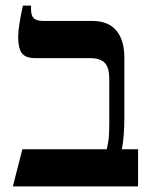

<svg xmlns="http://www.w3.org/2000/svg" viewBox="-20 -667 550 687"><path d="M60 -133H362Q367 -154 369 -172Q371 -190 371 -228V-384Q371 -425 355 -442Q339 -459 302 -459H107Q71 -459 58 -477Q45 -495 45 -534Q45 -571 62 -647H91V-634Q91 -612 100.5 -602Q110 -592 137 -592H311Q367 -592 396 -558Q425 -524 425 -460V-251Q425 -178 416 -133H474V0H26Z"/></svg>

Font: Noto Serif Hebrew SemiBold
Style: Regular
Weight: 600
Designer: Monotype Design Team
Foundry: Monotype Imaging Inc.
Version: Version 1.000